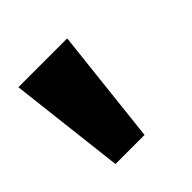

<svg xmlns="http://www.w3.org/2000/svg" viewBox="-96 -818 497 497"><g transform="rotate(-45 152.5 -569.0)"><path d="M64 -409.2 26.9 -727.5H205.6L170.4 -409.2Z"/></g></svg>

Font: Inter 24pt Black
Style: Regular
Weight: 900
Designer: Rasmus Andersson
Foundry: rsms
Version: Version 4.001;git-66647c0bb